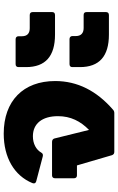

<svg xmlns="http://www.w3.org/2000/svg" viewBox="179 -814 635 1033"><g transform="rotate(-90 496.5 -297.5)"><path d="M294 -595C165 -595 68 -538 28 -441C24 -430 27 -423 38 -420L171 -385C180 -383 187 -384 192 -393C208 -421 240 -438 280 -438C348 -438 388 -388 388 -303C388 -235 361 -182 314 -136L268 -322C266 -330 259 -335 250 -335H69C60 -335 54 -329 54 -320V-216C54 -207 60 -201 69 -201H123L178 -13C181 -4 187 0 196 0H405C413 0 419 -3 424 -8C524 -95 577 -198 577 -318C577 -490 470 -595 294 -595Z M932 -319C943 -319 948 -325 948 -334V-439C948 -449 943 -455 932 -455H861C833 -455 818 -469 818 -497V-515C818 -525 812 -531 802 -531H668C658 -531 652 -526 652 -515V-475C652 -370 711 -319 827 -319ZM932 -29C943 -29 948 -35 948 -45V-149C948 -160 943 -165 932 -165H862C834 -165 819 -180 819 -207V-226C819 -235 812 -241 803 -241H668C658 -241 652 -236 652 -226V-185C652 -80 711 -29 827 -29Z"/></g></svg>

Font: LINE Seed Sans TH ExtraBold
Style: Regular
Weight: 800
Designer: Dalton Maag Ltd | Thai characters by Cadson Demak Co.,Ltd.
Foundry: Dalton Maag Ltd
Version: Version 1.003